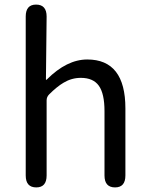

<svg xmlns="http://www.w3.org/2000/svg" viewBox="-20 -816 647 836"><path d="M138 0Q92 0 92 -52V-744Q92 -796 137 -796Q183 -796 183 -744L180 -471Q180 -466 184 -470Q271 -557 360 -557Q526 -557 526 -344V-52Q526 0 481 0Q435 0 435 -52V-332Q435 -408 410.5 -442.5Q386 -477 332 -477Q292 -477 257 -456Q228 -439 194 -405Q183 -394 183 -379V-52Q183 0 138 0Z"/></svg>

Font: Resource Han Rounded JP
Style: Regular
Weight: 400
Designer: Cyano Hao (round all glyphs); Ryoko NISHIZUKA 西塚涼子 (kana, bopomofo & ideographs); Paul D. Hunt (Latin, Greek & Cyrillic)
Foundry: Cyano Hao
Version: 0.990